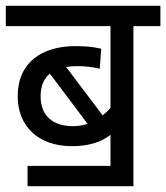

<svg xmlns="http://www.w3.org/2000/svg" viewBox="-20 -642 573 662"><path d="M75 -70V0H440V-552H533V-622H0V-552H361V-270C353 -261 344 -252 334 -244L208 -411C220 -413 232 -414 246 -414C273 -414 299 -411 324 -405L329 -474C304 -480 275 -483 240 -483C125 -483 41 -427 41 -310C41 -206 113 -138 228 -138C284 -138 327 -151 361 -177V-70ZM120 -310C120 -345 131 -371 152 -388L282 -215C266 -210 249 -207 232 -207C165 -207 120 -240 120 -310Z"/></svg>

Font: Noto Sans Devanagari SemiCondensed
Style: Regular
Weight: 400
Width: 4
Designer: Jelle Bosma - Monotype Design Team
Foundry: Monotype Imaging Inc.
Version: Version 2.004